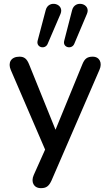

<svg xmlns="http://www.w3.org/2000/svg" viewBox="-20 -789 571 996"><path d="M431 -717C454 -770 368 -793 354 -736L313 -577C304 -542 352 -531 365 -561ZM294 -717C316 -770 231 -793 217 -736L175 -577C167 -542 214 -531 227 -561ZM192 187C219 187 233 178 247 148L496 -427C512 -462 497 -495 461 -495C433 -495 419 -485 407 -455L268 -116L131 -455C119 -485 105 -495 81 -495C36 -495 20 -463 36 -426L214 -13L155 119C139 155 155 187 192 187Z"/></svg>

Font: Nunito SemiBold
Style: Regular
Weight: 600
Designer: Vernon Adams
Foundry: Vernon Adams
Version: Version 3.602